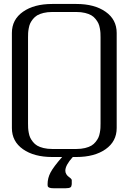

<svg xmlns="http://www.w3.org/2000/svg" viewBox="-20 -812 686 993"><path d="M375 -750H250Q225.1 -750 205.1 -745.1Q185.1 -740.2 172.4 -732.7Q159.7 -725.1 150.4 -713.4Q141.1 -701.7 136.2 -691.2Q131.3 -680.7 128.7 -666Q126 -651.4 125.5 -641.6Q125 -631.8 125 -618.7V-172.9Q125 -159.7 125.5 -149.9Q126 -140.1 128.7 -125.5Q131.3 -110.8 136.2 -100.3Q141.1 -89.8 150.4 -78.1Q159.7 -66.4 172.4 -58.8Q185.1 -51.3 205.1 -46.4Q225.1 -41.5 250 -41.5H375Q399.9 -41.5 419.9 -46.4Q439.9 -51.3 452.6 -58.8Q465.3 -66.4 474.6 -78.1Q483.9 -89.8 488.8 -100.3Q493.7 -110.8 496.3 -125.5Q499 -140.1 499.5 -149.9Q500 -159.7 500 -172.9V-618.7Q500 -631.8 499.5 -641.6Q499 -651.4 496.3 -666Q493.7 -680.7 488.8 -691.2Q483.9 -701.7 474.6 -713.4Q465.3 -725.1 452.6 -732.7Q439.9 -740.2 419.9 -745.1Q399.9 -750 375 -750ZM375 -791.5Q468.8 -791.5 526.1 -751.2Q583.5 -710.9 583.5 -641.6V-149.9Q583.5 -80.6 526.1 -40.3Q468.8 0 375 0H356.4Q317.9 42.5 317.9 70.8Q317.9 80.6 323 88.9Q328.1 97.2 334.5 101.6Q340.8 106 345.9 110.8Q351.1 115.7 351.1 119.6V140.6Q350.1 153.3 344.7 156.7Q337.9 161.6 319.8 161.6H257.3Q242.7 161.6 235.6 158.7Q228.5 155.8 227.3 152.1Q226.1 148.4 226.1 140.6Q226.1 108.9 241.5 79.8Q256.8 50.8 301.3 0H250Q156.2 0 98.9 -40.3Q41.5 -80.6 41.5 -149.9V-641.6Q41.5 -710.9 98.9 -751.2Q156.2 -791.5 250 -791.5Z"/></svg>

Font: Gputeks
Style: Regular
Weight: 500
Version: Version 0.9